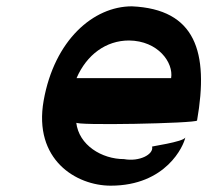

<svg xmlns="http://www.w3.org/2000/svg" viewBox="-20 -637 656 607"><path d="M118 -319C85 -132 221 -50 330 -50C505 -50 561 -176 566 -203C563 -188 446 -173 461 -173C466 -149 421 -125 372 -134C302 -134 229 -178 221 -250C207 -239 601 -247 603 -256C641 -473 598 -608 397 -617C275 -617 152 -510 118 -319ZM222 -390C254 -464 315 -509 388 -509C480 -508 529 -439 521 -390Z"/></svg>

Font: Ember
Style: Ita
Weight: 400
Designer: Stig
Foundry: Cannot Into Space Fonts
Version: Version 0.127